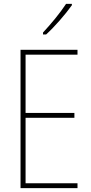

<svg xmlns="http://www.w3.org/2000/svg" viewBox="-20 -971 472 991"><path d="M351 -944V-951H321C288 -901 247 -852 202 -803V-793H218C261 -832 317 -896 351 -944ZM380 0V-25H112V-363H364V-388H112V-689H380V-714H86V0Z"/></svg>

Font: Noto Sans Malayalam Condensed Thin
Style: Regular
Weight: 100
Width: 3
Designer: Jelle Bosma - Monotype Design Team
Foundry: Monotype Imaging Inc.
Version: Version 2.104